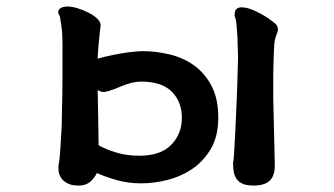

<svg xmlns="http://www.w3.org/2000/svg" viewBox="-20 -513 1040 597"><path d="M709.5 -463.9Q709.5 -464.8 709.5 -468.5Q709.5 -472.2 710.7 -476.8Q711.9 -481.4 715.3 -484.9Q721.2 -490.2 730.5 -490.2Q749 -490.2 772.2 -479.5Q795.4 -468.8 813.5 -456.5Q835.4 -441.4 839.4 -435.5Q844.2 -429.2 844.2 -422.4Q844.2 -415.5 841.3 -409.2Q836.4 -397.5 834.5 -387.5Q832.5 -377.4 832 -359.1Q831.5 -340.8 830.6 -322.8Q829.6 -293 829.6 -265.6V-210.9L834.5 1Q834.5 34.7 818.1 49.3Q801.8 64 768.6 64Q747.1 64 734.9 58.6Q722.2 53.2 715.3 43Q709 33.2 706.8 20.8Q704.6 8.3 704.6 -5.9V-6.8Q706.5 -12.7 708.5 -46.4L712.9 -130.4Q717.8 -231 720.2 -333Q719.2 -379.9 718.3 -397.9Q715.3 -447.8 712.4 -454.6ZM281.2 24.9Q275.4 37.6 263.7 49.3Q249 64 224.6 64Q203.6 64 190.9 57.6Q165.5 44.9 162.1 18.6Q161.6 13.7 161.6 7.8Q161.6 1 162.6 -3.4Q163.6 -7.8 164.1 -11.2Q166 -24.4 168 -55.7Q172.4 -114.3 172.4 -156.2Q174.3 -221.7 174.3 -279.3V-377.9Q174.3 -408.7 171.4 -427.7Q168.5 -446.8 166.5 -460.9Q161.1 -469.7 161.1 -475.6Q161.1 -481.9 166 -485.8Q173.8 -492.7 189 -492.7Q204.1 -492.7 222.2 -487.1Q240.2 -481.4 256.6 -472.9Q272.9 -464.4 283 -454.3Q293 -444.3 293 -434.6Q293 -434.6 290.5 -414.1Q285.2 -362.3 284.7 -350.6Q283.7 -335.9 283.7 -330.6Q307.6 -337.4 334.5 -342.8Q361.3 -348.1 381.3 -350.6Q401.4 -353 421.4 -354H421.9Q466.3 -354 508.8 -343.5Q551.3 -333 584 -309.1Q617.7 -284.7 638.2 -245.1Q658.7 -205.6 658.7 -147Q658.7 -88.4 634.8 -48.8Q611.3 -9.8 575.7 13.7Q540 37.1 498.8 47.1Q457.5 57.1 418.2 57.1Q378.9 57.1 343.5 47.1Q308.1 37.1 281.2 24.9ZM300.8 -227.1Q292 -227.1 283.7 -233.4Q283.7 -230.5 285.2 -155.8Q286.6 -81.1 286.6 -61.5Q307.1 -49.3 340.1 -39.1Q373 -28.8 413.1 -28.8Q479 -28.8 512.2 -62.5Q545.4 -96.2 545.4 -146.5Q545.4 -196.8 514.2 -228Q482.9 -259.3 418.9 -259.3Q393.1 -259.3 361.8 -246.6Q348.6 -241.2 335 -235.8Q319.8 -229.5 304.7 -227.1Q302.7 -227.1 300.8 -227.1Z"/></svg>

Font: Bakudai
Style: Medium
Weight: 500
Version: Version 1.48